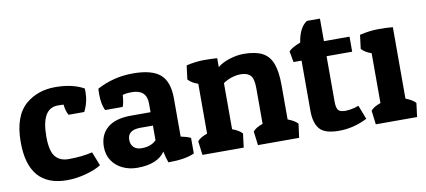

<svg xmlns="http://www.w3.org/2000/svg" viewBox="-61 -837 2343 1056"><g transform="rotate(-10 1110.0 -309.0)"><path d="M260.7 -405.8Q168.9 -405.8 168.9 -248Q168.9 -168 194.3 -136.5Q219.7 -105 268.1 -105Q342.8 -105 401.9 -119.1L432.1 -42Q399.9 -21 345.9 -6.6Q292 7.8 240.7 7.8Q24.9 7.8 24.9 -242.2Q24.9 -388.7 100.1 -452.1Q167 -507.8 263.2 -507.8Q359.4 -507.8 422.9 -472.2Q423.3 -467.3 423.6 -462.4Q423.8 -457.5 423.8 -453.1Q423.8 -396 397.9 -345.2H310.1Q295.9 -370.6 293 -404.8Q286.6 -405.3 278.6 -405.5Q270.5 -405.8 260.7 -405.8Z M495.6 -425.8Q495.6 -433.6 495.8 -441.7Q496.1 -449.7 496.6 -458Q589.8 -507.8 696.8 -507.8Q803.7 -507.8 850.1 -467.3Q896.5 -426.8 896.5 -333V-120.1Q931.2 -112.8 951.7 -103V-16.1Q901.9 7.8 805.7 7.8Q795.4 -19 788.6 -55.2Q745.6 7.8 632.8 7.8Q588.4 7.8 551.5 -9.8Q514.6 -27.3 492.7 -59.8Q470.7 -92.3 470.7 -137.2Q470.7 -204.1 515.1 -242.4Q559.6 -280.8 647.5 -280.8H756.8V-329.1Q756.8 -407.2 673.8 -407.2Q641.6 -407.2 622.6 -400.9Q620.1 -358.4 610.8 -335.9H512.7Q495.6 -371.6 495.6 -425.8ZM675.8 -94.2Q727.1 -94.2 756.8 -124V-206.1H686.5Q614.7 -206.1 614.7 -150.9Q614.7 -126 630.1 -110.1Q645.5 -94.2 675.8 -94.2Z M987.3 -422.9 997.1 -500Q1050.8 -512.2 1096.2 -512.2Q1118.2 -512.2 1136.5 -511.5Q1154.8 -510.7 1169.4 -509.8V-460Q1194.3 -481 1235.8 -494.4Q1277.3 -507.8 1315.4 -507.8Q1380.9 -507.8 1419.4 -488Q1458 -468.3 1475.1 -423.3Q1492.2 -378.4 1492.2 -303.2V-110.8Q1531.2 -96.2 1547.4 -77.1L1537.1 0H1307.1L1297.4 -77.1Q1311 -96.2 1352.5 -110.8V-309.1Q1352.5 -363.3 1335 -381.3Q1321.3 -396 1295.4 -399.2Q1269.5 -402.3 1239.3 -394.5Q1209 -386.7 1182.1 -368.2V-110.8Q1221.2 -96.2 1237.3 -77.1L1227.5 0H997.1L987.3 -77.1Q1001 -96.2 1042.5 -110.8V-389.2Q1006.8 -400.9 987.3 -422.9Z M1690.9 -626H1763.7V-500H1906.7V-416H1763.7V-163.1Q1763.7 -130.4 1772.9 -116.7Q1779.8 -106 1798.6 -103.3Q1817.4 -100.6 1841.8 -104.5Q1866.2 -108.4 1888.7 -117.2L1918.9 -39.1Q1841.8 0 1761.2 0Q1680.7 0 1652.3 -34.4Q1624 -68.8 1624 -134.8V-416H1579.1L1567.9 -477.1Q1584 -496.1 1633.8 -515.1Q1646.5 -597.7 1690.9 -626Z M1955.6 -422.9 1965.3 -500Q2022 -513.2 2069.8 -513.2Q2093.8 -513.2 2113.8 -512.5Q2133.8 -511.7 2150.4 -509.8V-110.8Q2189.5 -96.2 2205.6 -77.1L2195.8 0H1965.3L1955.6 -77.1Q1969.2 -96.2 2010.7 -110.8V-389.2Q1975.1 -400.9 1955.6 -422.9Z"/></g></svg>

Font: Odor Mean Chey
Style: Regular
Weight: 400
Designer: Danh Hong
Version: Version 8.002; ttfautohint (v1.8.3)